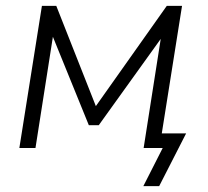

<svg xmlns="http://www.w3.org/2000/svg" viewBox="-20 -505 710 655"><path d="M469 130 535 0H470L479 -50H615L523 130ZM46 0 123 -485H172L307 -143L549 -485H601L524 0H470L535 -415H559L317 -78H283L146 -415H166L101 0Z"/></svg>

Font: Nunito Sans 12pt Light
Style: Italic
Weight: 300
Italic angle: -9°
Designer: Vernon Adams
Foundry: Vernon Adams
Version: Version 3.101;gftools[0.9.27]